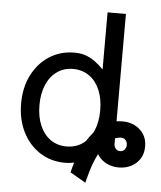

<svg xmlns="http://www.w3.org/2000/svg" viewBox="-56 -772 768 916"><g transform="rotate(5 328.0 -313.5)"><path d="M427.7 -253.9Q427.7 -197.8 409.7 -156Q391.6 -114.3 358.9 -91.3Q326.2 -68.4 282.2 -68.4Q238.3 -68.4 205.6 -91.3Q172.9 -114.3 154.8 -156Q136.7 -197.8 136.7 -253.9Q136.7 -310.1 154.8 -351.8Q172.9 -393.6 205.6 -416.5Q238.3 -439.5 282.2 -439.5Q326.2 -439.5 358.9 -416.5Q391.6 -393.6 409.7 -351.8Q427.7 -310.1 427.7 -253.9ZM427.7 -58.6 421.9 -100.6Q421.9 -65.9 438 -41.3Q454.1 -16.6 480.7 -3.4Q507.3 9.8 539.1 9.8Q570.8 9.8 597.4 -3.4Q624 -16.6 640.1 -41.3Q656.2 -65.9 656.2 -100.6Q656.2 -135.3 640.1 -159.9Q624 -184.6 597.4 -197.8Q570.8 -210.9 539.1 -210.9Q495.1 -210.9 461.2 -191.9Q427.2 -172.9 402.1 -142.8Q377 -112.8 359.9 -78.9Q342.8 -44.9 332.3 -14.9Q321.8 15.1 317.1 34.2Q312.5 53.2 312.5 53.2L387.2 96.2Q387.2 96.2 391.1 79.6Q395 63 402.8 36.9Q410.6 10.7 422.9 -18.3Q435.1 -47.4 451.9 -73.5Q468.8 -99.6 490.5 -116.2Q512.2 -132.8 539.1 -132.8Q552.2 -132.8 560.3 -123.3Q568.4 -113.8 568.4 -100.6Q568.4 -87.4 560.3 -77.9Q552.2 -68.4 539.1 -68.4Q525.9 -68.4 517.8 -77.9Q509.8 -87.4 509.8 -100.6V-722.7H421.9V-449.2Q401.4 -470.2 380.9 -485.4Q360.4 -500.5 336.7 -509Q313 -517.6 282.2 -517.6Q213.9 -517.6 161.1 -483.4Q108.4 -449.2 78.6 -389.6Q48.8 -330.1 48.8 -253.9Q48.8 -177.7 78.6 -118.2Q108.4 -58.6 161.1 -24.4Q213.9 9.8 282.2 9.8Q313 9.8 338.1 1.2Q363.3 -7.3 385.3 -22.7Q407.2 -38.1 427.7 -58.6Z"/></g></svg>

Font: Giphurs
Style: Regular
Weight: 400
Version: Version 2.010